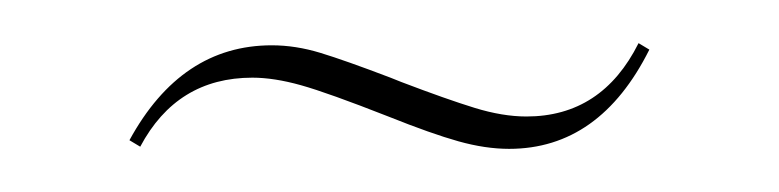

<svg xmlns="http://www.w3.org/2000/svg" viewBox="-20 -325 361 89"><path d="M40 -260Q64 -304 106 -304Q117 -304 128.5 -300.5Q140 -297 161 -289L166 -287Q187 -279 200 -275Q213 -271 224 -271Q259 -271 276 -305L281 -302Q258 -256 216 -256Q205 -256 192.5 -259.5Q180 -263 160 -271Q132 -282 119.5 -285.5Q107 -289 97 -289Q62 -289 45 -257Z"/></svg>

Font: Moniqa Thin Display
Style: Regular
Weight: 100
Designer: Rajesh Rajput
Foundry: Rajesh Rajput
Version: Version 1.000